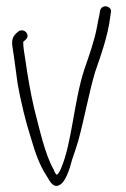

<svg xmlns="http://www.w3.org/2000/svg" viewBox="-20 -592 408 620"><path d="M20 -442C26 -406 31 -363 37 -321C47 -265 63 -198 80 -146C93 -100 109 -56 130 -25C142 -4 154 19 176 3C193 -9 205 -46 213 -77C219 -95 226 -114 232 -135C252 -206 266 -288 287 -359C306 -414 329 -478 336 -538L338 -551C339 -556 339 -560 336 -564C326 -577 306 -573 303 -557L301 -544C299 -535 296 -522 293 -504C285 -461 268 -413 253 -370C218 -264 213 -132 177 -48C173 -39 168 -28 162 -28C160 -31 156 -36 153 -45C125 -94 108 -174 90 -243C78 -295 69 -348 62 -398C58 -423 55 -439 55 -457C60 -462 69 -467 69 -476C69 -485 61 -494 51 -494C46 -494 42 -493 39 -490C25 -479 16 -468 20 -442Z"/></svg>

Font: Stray Cat
Style: SuCn
Weight: 400
Version: Version 1.0